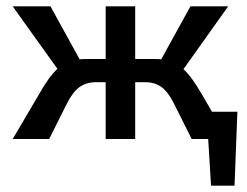

<svg xmlns="http://www.w3.org/2000/svg" viewBox="-20 -438 778 605"><path d="M728 -86 719 147H645L636 0H584L533 -102Q512 -146 490.5 -162.5Q469 -179 437 -179H406V0H313V-179H283Q251 -179 229 -162.5Q207 -146 186 -102L135 0H20L103 -141Q135 -198 161 -221L20 -418H139L231 -251Q237 -252 250 -252H313V-418H406V-252H469Q482 -252 488 -251L580 -418H699L558 -220Q583 -198 616 -141L648 -86Z"/></svg>

Font: Ysabeau Semibold
Style: Regular
Weight: 600
Designer: Christian Thalmann (Catharsis Fonts)
Version: Version 0.003